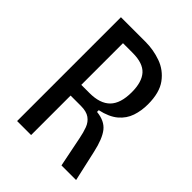

<svg xmlns="http://www.w3.org/2000/svg" viewBox="-191 -762 863 863"><g transform="rotate(45 240.5 -330.0)"><path d="M69 0V-660H225Q276 -660 323.5 -643Q371 -626 401.5 -584.5Q432 -543 432 -469Q432 -428 420 -392.5Q408 -357 378 -331.5Q348 -306 294 -294V-283Q346 -278 371 -246.5Q396 -215 411 -147L444 0H351L322 -144Q316 -175 307 -199Q298 -223 278.5 -237Q259 -251 223 -251H158V0ZM158 -319H210Q277 -319 309.5 -352Q342 -385 342 -456Q342 -521 313.5 -552.5Q285 -584 220 -584H158Z"/></g></svg>

Font: Bricolage Grotesque 12pt Condensed
Style: Regular
Weight: 400
Width: 3
Designer: Mathieu Triay
Foundry: Atelier Triay
Version: Version 1.001; ttfautohint (v1.8.4.7-5d5b);gftools[0.9.33.de